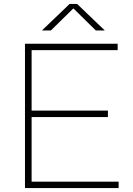

<svg xmlns="http://www.w3.org/2000/svg" viewBox="-20 -964 682 984"><path d="M108 0V-740H583V-707H142V-397H533V-364H142V-33H588V0ZM195 -808 337 -944H375L517 -808H471L356 -921L241 -808Z"/></svg>

Font: Encode Sans Expanded Thin
Style: Regular
Weight: 100
Width: 7
Designer: Multiple Designers
Foundry: Impallari Type
Version: Version 3.000; ttfautohint (v1.8.3) -l 8 -r 50 -G 200 -x 14 